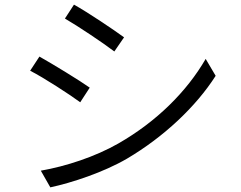

<svg xmlns="http://www.w3.org/2000/svg" viewBox="-20 -784 1040 828"><path d="M299 -764 260 -704C317 -671 426 -598 473 -562L515 -623C473 -654 357 -732 299 -764ZM156 -48 197 24C290 4 427 -41 528 -100C687 -194 825 -324 910 -457L867 -530C786 -390 656 -260 490 -165C390 -108 265 -67 156 -48ZM150 -540 110 -479C169 -449 278 -378 326 -343L367 -406C325 -436 207 -508 150 -540Z"/></svg>

Font: Noto Sans CJK SC DemiLight
Style: Regular
Weight: 350
Designer: Ryoko NISHIZUKA 西塚涼子 (kana, bopomofo & ideographs); Paul D. Hunt (Latin, Greek & Cyrillic); Sandoll Communications 산돌커뮤니
Foundry: Adobe
Version: Version 2.004;hotconv 1.0.118;makeotfexe 2.5.65603